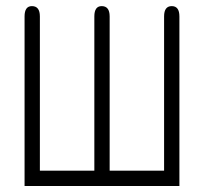

<svg xmlns="http://www.w3.org/2000/svg" viewBox="-20 -617 677 637"><path d="M61.5 0V-562.5Q61.5 -596.7 85.9 -596.7Q112.3 -596.7 112.3 -562.5V-50.8H293V-562.5Q293 -596.7 317.4 -596.7Q343.8 -596.7 343.8 -562.5V-50.8H524.4V-562.5Q524.4 -596.7 549.8 -596.7Q575.2 -596.7 575.2 -562.5V0Z"/></svg>

Font: Jura
Style: Book
Weight: 400
Version: Version 2.3